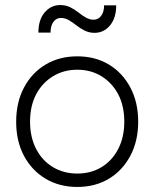

<svg xmlns="http://www.w3.org/2000/svg" viewBox="-20 -730 611 760"><path d="M286 10Q215 10 160.5 -22.5Q106 -55 75 -113Q44 -171 44 -248Q44 -325 75 -383.5Q106 -442 160.5 -474.5Q215 -507 286 -507Q357 -507 411 -474.5Q465 -442 496 -383.5Q527 -325 527 -248Q527 -172 496 -113.5Q465 -55 411 -22.5Q357 10 286 10ZM286 -43Q340 -43 382 -68.5Q424 -94 448 -140.5Q472 -187 472 -248Q472 -311 448 -356.5Q424 -402 382 -428Q340 -454 286 -454Q232 -454 189.5 -428Q147 -402 123 -356.5Q99 -311 99 -248Q99 -187 123 -140.5Q147 -94 189.5 -68.5Q232 -43 286 -43ZM354 -600Q333 -600 315 -609Q297 -618 282 -630Q267 -642 252 -650.5Q237 -659 221 -659Q203 -659 191.5 -643.5Q180 -628 180 -601H132Q132 -652 157 -681Q182 -710 218 -710Q240 -710 257.5 -701.5Q275 -693 290 -681Q305 -669 320 -660.5Q335 -652 351 -652Q369 -652 380.5 -667.5Q392 -683 392 -709H440Q440 -659 415.5 -629.5Q391 -600 354 -600Z"/></svg>

Font: Fustat Light
Style: Regular
Weight: 300
Designer: Mohamed Gaber, Khaled Hosny, Laura Garcia Mut
Foundry: Kief Type Foundry, Alif Type Foundry, Hard Type Foundry
Version: Version 1.007